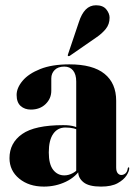

<svg xmlns="http://www.w3.org/2000/svg" viewBox="-20 -698 518 728"><path d="M276.5 -46.5V-52.5L269 -46V-389Q269 -416 257 -430.8Q245 -445.5 224 -445.5Q200 -445.5 187.2 -432.5Q174.5 -419.5 174.5 -401V-354Q174.5 -324.5 153 -303.5Q131.5 -282.5 97 -282.5Q73.5 -282.5 58.2 -296.2Q43 -310 43 -338Q43 -364.5 65.5 -391.5Q88 -418.5 132.5 -436.2Q177 -454 243 -454Q332 -454 376.2 -418.2Q420.5 -382.5 420.5 -316V-63Q420.5 -48.5 426.2 -41.5Q432 -34.5 440 -34.5Q448 -34.5 455.2 -40.2Q462.5 -46 464.5 -60Q465 -62 465.8 -62.8Q466.5 -63.5 467.5 -63.5Q469 -63.5 469.5 -62.8Q470 -62 470 -59.5Q470 -49 459.8 -32.8Q449.5 -16.5 426.2 -3.5Q403 9.5 363 9.5Q317 9.5 296.8 -6.8Q276.5 -23 276.5 -46.5ZM16 -98.5Q16 -156 64 -189.8Q112 -223.5 220 -223.5Q246.5 -223.5 263 -218.2Q279.5 -213 293 -204L288.5 -200Q274 -207.5 260 -211Q246 -214.5 228 -214.5Q198.5 -214.5 181.8 -190.5Q165 -166.5 165 -120Q165 -75.5 181.5 -54.2Q198 -33 224 -33Q240.5 -33 256.8 -42Q273 -51 283 -66.5L289.5 -62.5Q268.5 -27.5 229.8 -9Q191 9.5 146.5 9.5Q89.5 9.5 52.8 -20.8Q16 -51 16 -98.5ZM279 -614Q289 -645.5 305 -661.8Q321 -678 344 -678Q370.5 -678 383 -662.5Q395.5 -647 395.5 -631Q395.5 -606 381 -588.2Q366.5 -570.5 346.5 -557L244 -486Q242.5 -485.5 240.8 -485.2Q239 -485 238 -486Q236.5 -487.5 237 -489Q237.5 -490.5 238 -492.5Z"/></svg>

Font: Fraunces 120pt
Style: Bold
Weight: 700
Version: Version 1.000;[b76b70a41]